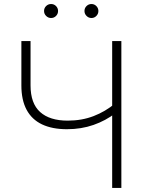

<svg xmlns="http://www.w3.org/2000/svg" viewBox="-20 -931 722 951"><path d="M311.5 -291Q238.8 -291 188.2 -314.9Q137.7 -338.9 111.8 -387.2Q85.9 -435.5 85.9 -507.8V-727.5H131.3V-507.8Q131.3 -418.9 178.7 -376.2Q226.1 -333.5 315.4 -333.5Q385.3 -333.5 443.6 -356Q502 -378.4 551.8 -419.9V-370.6Q503.9 -333.5 443.4 -312.3Q382.8 -291 311.5 -291ZM535.6 0V-727.5H581.1V0ZM433.1 -841.8Q418.9 -841.8 408.7 -852.1Q398.4 -862.3 398.4 -876.5Q398.4 -891.1 408.7 -901.1Q418.9 -911.1 433.1 -911.1Q447.3 -911.1 457.3 -900.9Q467.3 -890.6 467.3 -876.5Q467.3 -862.3 457.3 -852.1Q447.3 -841.8 433.1 -841.8ZM232.9 -841.8Q218.8 -841.8 208.5 -852.1Q198.2 -862.3 198.2 -876.5Q198.2 -891.1 208.5 -901.1Q218.8 -911.1 232.9 -911.1Q247.6 -911.1 257.6 -900.9Q267.6 -890.6 267.6 -876.5Q267.6 -862.3 257.6 -852.1Q247.6 -841.8 232.9 -841.8Z"/></svg>

Font: Inter 17pt ExtraLight
Style: Regular
Weight: 250
Version: Version 4.001;git-66647c0bb